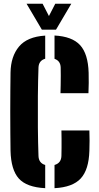

<svg xmlns="http://www.w3.org/2000/svg" viewBox="-20 -1000 530 1030"><path d="M304.5 -500Q305 -518.5 305.5 -543.8Q306 -569 306 -594.2Q306 -619.5 305.5 -638Q304.5 -673.5 272.5 -684.5V-809.5Q367 -804.5 409.8 -757.8Q452.5 -711 455.5 -610Q456.5 -585.5 456 -555.2Q455.5 -525 454.5 -500ZM222.5 9.5Q123 4.5 81 -42.2Q39 -89 36.5 -191Q36 -232.5 35.5 -287Q35 -341.5 35 -400.2Q35 -459 35.5 -513.8Q36 -568.5 36.5 -611Q38 -697.5 82 -750.2Q126 -803 222.5 -809V-685Q188 -675 186.5 -638Q184 -568 183.2 -484Q182.5 -400 183.2 -316.2Q184 -232.5 186.5 -163Q188 -125 222.5 -115ZM272.5 9.5V-115Q308 -125 309.5 -163Q310 -181 310.2 -206.2Q310.5 -231.5 310.2 -256.8Q310 -282 309.5 -300H459.5Q460.5 -276 460.5 -245.5Q460.5 -215 459.5 -191Q456.5 -89.5 413 -42.5Q369.5 4.5 272.5 9.5ZM204.5 -841 122.5 -980H208.5L242.5 -914L276.5 -980H362.5L280.5 -841Z"/></svg>

Font: Big Shoulders Stencil Display Black
Style: Regular
Weight: 900
Designer: Patric King
Foundry: XO Type Co
Version: Version 1.000